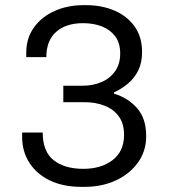

<svg xmlns="http://www.w3.org/2000/svg" viewBox="-20 -716 655 746"><path d="M296 10Q226 10 174.5 -14.5Q123 -39 94.5 -83Q66 -127 66 -184V-201H146Q146 -127 188.5 -93.5Q231 -60 304 -60Q373 -60 417.5 -94Q462 -128 462 -192Q462 -236 441.5 -264Q421 -292 386 -305.5Q351 -319 309 -319H226V-383H302Q341 -383 374 -397Q407 -411 427 -439Q447 -467 447 -508Q447 -549 427.5 -575Q408 -601 375.5 -613.5Q343 -626 303 -626Q236 -626 198 -592Q160 -558 160 -494H82V-511Q82 -568 112 -609.5Q142 -651 192.5 -673.5Q243 -696 305 -696H315Q376 -696 425.5 -674.5Q475 -653 503.5 -612.5Q532 -572 532 -514Q532 -472 517 -442Q502 -412 477.5 -391.5Q453 -371 423 -357V-352Q477 -336 512.5 -296Q548 -256 548 -187Q548 -129 516 -84.5Q484 -40 430 -15Q376 10 309 10Z"/></svg>

Font: Chivo Medium Light
Style: Regular
Weight: 300
Version: Version 2.002